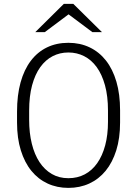

<svg xmlns="http://www.w3.org/2000/svg" viewBox="-20 -937 691 968"><path d="M585.4 -319.3Q585.4 -240.2 566.2 -179Q546.9 -117.7 512.5 -75.7Q478 -33.7 430.2 -11.7Q382.3 10.3 324.7 10.3Q267.6 10.3 220 -11.7Q172.4 -33.7 138.2 -75.7Q104 -117.7 85 -179Q65.9 -240.2 65.9 -319.3V-374.5Q65.9 -457 83.7 -521.5Q101.6 -585.9 135.3 -630.4Q168.9 -674.8 216.8 -698Q264.6 -721.2 324.7 -721.2Q383.8 -721.2 431.9 -698.2Q480 -675.3 514.2 -631.8Q548.3 -588.4 566.9 -525.1Q585.4 -461.9 585.4 -380.9ZM524.4 -379.4Q524.4 -452.1 509.3 -507.1Q494.1 -562 467.5 -598.6Q440.9 -635.3 404.3 -653.8Q367.7 -672.4 324.7 -672.4Q281.7 -672.4 245.6 -653.8Q209.5 -635.3 183.1 -598.6Q156.7 -562 141.8 -507.1Q127 -452.1 127 -379.4V-332.5Q127 -266.6 140.4 -212.4Q153.8 -158.2 179.2 -119.6Q204.6 -81.1 241.2 -59.8Q277.8 -38.6 324.7 -38.6Q370.6 -38.6 407.5 -58.1Q444.3 -77.6 470.2 -114.5Q496.1 -151.4 510.3 -204.1Q524.4 -256.8 524.4 -323.2ZM494.1 -774.9H445.8L325.7 -864.7L205.6 -774.9H157.7L301.8 -917.5H349.6Z"/></svg>

Font: Ufes Sans Light
Style: Regular
Weight: 200
Designer: Ricardo Esteves & Thais Bronze
Foundry: ProDesignUfes - Ricardo Esteves, Thais Bronze (This is a derivative work, based on Roboto family, by Christian Robertson
Version: Version 2.0